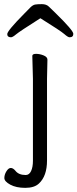

<svg xmlns="http://www.w3.org/2000/svg" viewBox="-20 -745 374 927"><path d="M209 -457 207 -364V30Q207 105 168 141Q146 162 102 162Q58 162 29.5 146.5Q1 131 1 114.5Q1 98 11 82Q21 66 32 66Q43 66 54 79Q70 100 104 100Q121 100 130 81Q139 62 139 31V-364L136 -475Q136 -485 154 -485Q172 -485 190.5 -477.5Q209 -470 209 -457ZM175 -657Q74 -593 57.5 -579Q41 -565 33 -565Q15 -565 15 -580.5Q15 -596 96 -678Q116 -699 127.5 -710Q139 -721 149.5 -723Q160 -725 182 -725Q204 -725 216 -713Q228 -701 248 -682Q334 -598 334 -581.5Q334 -565 316 -565Q308 -565 290.5 -580.5Q273 -596 175 -657Z"/></svg>

Font: ToneOZ-Pinyin-WenKai-Regular
Style: Regular
Weight: 400
Designer: Fontworks Inc.
Foundry: ToneOZ
Version: Version 0.240331